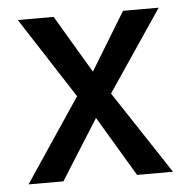

<svg xmlns="http://www.w3.org/2000/svg" viewBox="-43 -550 578 592"><g transform="rotate(-5 246.0 -254.0)"><path d="M299.8 -256.8 469.2 -507.8H358.9L250 -329.1L144 -507.8H33.2L194.8 -257.8L22 0H129.9L247.1 -186L357.9 0H469.2Z"/></g></svg>

Font: FAU Chimera Medium
Style: Regular
Weight: 500
Version: Version 1.002;hotconv 1.0.117;makeotfexe 2.5.65602